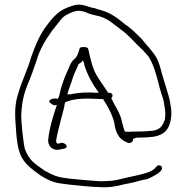

<svg xmlns="http://www.w3.org/2000/svg" viewBox="-20 -664 786 820"><path d="M49 -100C55 -23 66 13 105 48C115 57 131 70 154 86C201 114 214 117 272 124C297 127 377 135 403 135C441 138 479 132 506 124L536 118C562 113 585 104 609 101C622 96 654 79 662 71C668 64 672 61 672 54C672 47 667 42 659 42C652 42 649 46 644 52V53C624 73 590 79 556 87L528 93C501 98 475 109 436 109C427 110 418 110 406 110C377 108 303 102 277 99C228 93 215 89 171 65C127 34 105 22 86 -28V-29C80 -52 69 -148 71 -179C74 -231 83 -267 99 -306C113 -337 125 -374 137 -408C150 -454 175 -494 201 -531L227 -564C236 -575 243 -585 251 -592C260 -600 295 -618 315 -618C328 -618 340 -614 350 -611V-610C366 -603 381 -600 402 -595H403C447 -582 466 -559 496 -538C531 -514 557 -479 587 -453L609 -429C636 -397 651 -331 663 -285C668 -267 674 -251 679 -233L683 -207C684 -198 686 -190 686 -182C686 -175 686 -170 685 -163C685 -158 685 -153 681 -146C673 -121 655 -105 621 -105C610 -103 573 -102 556 -102C546 -102 536 -102 531 -101H530L513 -102C509 -114 504 -130 501 -143C495 -179 471 -210 455 -245C465 -253 462 -268 445 -268H441L440 -271C422 -299 399 -328 385 -357C373 -382 366 -415 360 -441C356 -454 360 -463 338 -463C325 -463 321 -461 320 -457C317 -445 310 -421 298 -412C280 -398 275 -373 263 -349C255 -333 248 -310 242 -292C237 -279 236 -256 227 -242C214 -244 207 -244 198 -240V-239C176 -232 207 -215 212 -214L223 -216C207 -170 191 -117 186 -69C183 -44 200 -25 223 -24C228 -24 233 -25 238 -26L253 -29C278 -34 258 -56 242 -54L227 -50C221 -53 219 -57 220 -66C224 -92 235 -131 241 -156L254 -206C255 -214 256 -222 259 -228L288 -237H289C312 -242 334 -243 357 -243C374 -243 395 -241 412 -241H420C439 -213 460 -174 468 -140C473 -101 486 -70 520 -57C532 -48 548 -56 548 -67V-71C554 -72 557 -74 561 -76H563C581 -76 612 -77 623 -79H624C638 -79 654 -84 666 -89C697 -102 712 -137 712 -185C712 -193 710 -203 709 -212C705 -244 696 -267 688 -295C685 -305 680 -320 674 -341C661 -390 654 -417 628 -446C614 -465 601 -477 585 -498L554 -528C542 -539 532 -548 519 -557H518C486 -583 458 -607 414 -620C402 -623 393 -626 384 -629C361 -632 343 -644 318 -644H316C307 -645 293 -641 271 -633C224 -616 199 -581 172 -545C146 -507 128 -463 112 -417C98 -367 74 -319 60 -272V-271C41 -218 43 -175 49 -100ZM112 -414V-415ZM137 -405V-406ZM268 -261C269 -269 272 -279 275 -285C281 -301 289 -325 294 -341L305 -366C309 -375 313 -383 314 -387V-388L315 -390C319 -393 324 -395 327 -398L334 -406C337 -400 340 -395 340 -387C353 -344 375 -305 402 -268H388C376 -269 367 -269 357 -269C327 -269 305 -266 279 -261ZM585 -494Z"/></svg>

Font: Stray Cat
Style: LtExt
Weight: 300
Version: Version 1.0